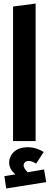

<svg xmlns="http://www.w3.org/2000/svg" viewBox="-20 -800 282 1089"><path d="M182 -780V0H54V-763ZM230 161 242 233 15 269 5 199 67 189Q32 158 32 124Q32 86 60 60.5Q88 35 140 35Q183 35 228 62L185 128Q162 113 142 113Q129 113 121.5 120.5Q114 128 114 138Q114 154 137 177Z"/></svg>

Font: FiraGO
Style: Bold
Weight: 700
Designer: bBox Type
Foundry: bBox Type GmbH
Version: Version 1.001;PS 001.001;hotconv 1.0.88;makeotf.lib2.5.64775